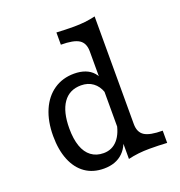

<svg xmlns="http://www.w3.org/2000/svg" viewBox="-119 -733 790 845"><g transform="rotate(-20 276.0 -310.0)"><path d="M233.9 -566.1V-623.4Q275 -621 316.1 -621Q369.4 -621 416.1 -632.3V-128.2Q416.1 -89.5 441.1 -73.4Q466.1 -57.3 525.8 -57.3V0Q486.3 -2.4 443.5 -2.4Q390.3 -2.4 343.5 8.9V-495.2Q343.5 -533.9 318.5 -550Q293.5 -566.1 233.9 -566.1ZM64.5 -200Q64.5 -268.5 86.7 -319.8Q108.9 -371 149.6 -398.8Q190.3 -426.6 244.4 -426.6Q273.4 -426.6 296 -418.1Q318.5 -409.7 333.5 -392.7Q348.4 -375.8 354.8 -351.6L344.4 -303.2Q333.9 -333.9 310.9 -350.8Q287.9 -367.7 255.6 -367.7Q200.8 -367.7 171.8 -326.2Q142.7 -284.7 142.7 -206.5Q142.7 -157.3 154.8 -123Q166.9 -88.7 190.7 -71Q214.5 -53.2 248.4 -53.2Q288.7 -53.2 314.5 -83.1Q340.3 -112.9 348.4 -167.7L356.5 -116.1Q350 -54 316.5 -21.4Q283.1 11.3 226.6 11.3Q175.8 11.3 139.5 -14.1Q103.2 -39.5 83.9 -87.1Q64.5 -134.7 64.5 -200Z"/></g></svg>

Font: Playfair Micro SmCond SmLight
Style: Regular
Weight: 360
Width: 4
Designer: Claus Eggers Sørensen
Foundry: Claus Eggers Sørensen
Version: Version 2.100;Glyphs 3.2 (3219)